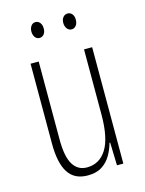

<svg xmlns="http://www.w3.org/2000/svg" viewBox="-109 -766 637 843"><g transform="rotate(-15 209.0 -345.0)"><path d="M348 -529V0H319L316 -104H313Q305 -75 290 -49Q275 -23 249.5 -6.5Q224 10 185 10Q124 10 96 -34Q68 -78 68 -165V-529H105V-174Q105 -96 127 -60.5Q149 -25 190 -25Q247 -25 279 -75.5Q311 -126 311 -233V-529ZM108 -664Q108 -679 115.5 -689.5Q123 -700 136 -700Q148 -700 156 -690Q164 -680 164 -664Q164 -647 156 -637.5Q148 -628 136 -628Q123 -628 115.5 -638.5Q108 -649 108 -664ZM253 -665Q253 -680 261 -690Q269 -700 282 -700Q294 -700 302 -690.5Q310 -681 310 -665Q310 -648 302 -638Q294 -628 282 -628Q269 -628 261 -638.5Q253 -649 253 -665Z"/></g></svg>

Font: Noto Sans Gujarati ExtraCondensed ExtraLight
Style: Regular
Weight: 200
Width: 2
Designer: Jelle Bosma - Monotype Design Team, Universal Thirst
Foundry: Monotype Imaging Inc.
Version: Version 2.106; ttfautohint (v1.8.4.7-5d5b)